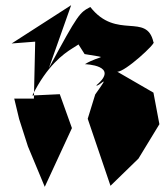

<svg xmlns="http://www.w3.org/2000/svg" viewBox="-20 -629 636 742"><path d="M307 -420C408 -402 370 -418 308 -381C308 -381 445 -377 352 -299C361 -291 414 -356 348 -264L319 -170L407 89L515 -16L596 -149L573 -271L433 -352C462 -349 587 -465 573 -466C547 -582 430 -473 329 -602C288 -580 283 -578 169 -366L255 -609L25 -461L116 -468L111 -248H35L54 -169L88 -63L153 93L258 -134L211 -265L105 -260C220 -491 351 -437 260 -494Z"/></svg>

Font: Asimov Silicon
Style: Regular
Weight: 400
Designer: Google
Version: Version 2.000980; 2014